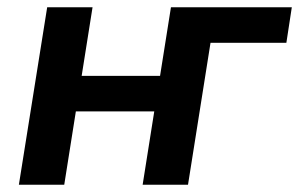

<svg xmlns="http://www.w3.org/2000/svg" viewBox="-20 -509 824 529"><path d="M32 0 110 -489H235L205 -300H421L451 -489H784L769 -391H560L498 0H373L405 -202H189L157 0Z"/></svg>

Font: Nunito Sans
Style: Bold Italic
Weight: 700
Italic angle: -9°
Designer: Vernon Adams
Foundry: Vernon Adams
Version: Version 3.006; ttfautohint (v1.8.3)